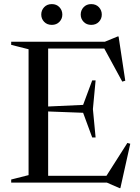

<svg xmlns="http://www.w3.org/2000/svg" viewBox="-20 -914 699 961"><path d="M458.5 -511.5 445 -368 458.5 -226H441.5L396 -349.5L156 -358.5V-378L396 -389L441.5 -511.5ZM607 -510 592 -505.5 495.5 -683 561 -671H153.5V-705H504.5L569 -731.5H573.5ZM504.5 -21 617.5 -198.5 632 -194.5 582.5 27.5H578L515 0H153.5V-34H569.5ZM36 0V-15.5L123 -37.5V-667.5L36 -689.5V-705H221V0ZM239.5 -789.5Q215.5 -789.5 201 -804.8Q186.5 -820 186.5 -841Q186.5 -862.5 201 -878Q215.5 -893.5 239.5 -893.5Q263 -893.5 277.5 -878Q292 -862.5 292 -841Q292 -820 277.5 -804.8Q263 -789.5 239.5 -789.5ZM436.5 -789.5Q413 -789.5 398.5 -804.8Q384 -820 384 -841Q384 -862.5 398.5 -878Q413 -893.5 436.5 -893.5Q460.5 -893.5 475 -878Q489.5 -862.5 489.5 -841Q489.5 -820 475 -804.8Q460.5 -789.5 436.5 -789.5Z"/></svg>

Font: Newsreader 60pt
Style: Regular
Weight: 400
Designer: Hugues Gentile
Foundry: Production Type
Version: Version 1.003